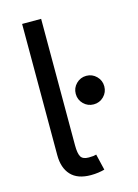

<svg xmlns="http://www.w3.org/2000/svg" viewBox="-112 -791 618 857"><g transform="rotate(-15 196.5 -362.5)"><path d="M199.7 3.9Q138.2 3.9 107.7 -29.1Q77.1 -62 77.1 -121.1V-727.5H165V-143.1Q165 -105.5 174.1 -90.1Q183.1 -74.7 210.4 -74.7Q224.6 -74.7 231.9 -75.7Q239.3 -76.7 245.6 -78.6L263.2 -4.4Q251.5 -1 234.4 1.5Q217.3 3.9 199.7 3.9ZM293.5 -297.9Q266.1 -297.9 246.8 -317.1Q227.5 -336.4 227.5 -363.8Q227.5 -391.1 246.8 -410.4Q266.1 -429.7 293.5 -429.7Q320.8 -429.7 340.1 -410.4Q359.4 -391.1 359.4 -363.8Q359.4 -336.4 340.1 -317.1Q320.8 -297.9 293.5 -297.9Z"/></g></svg>

Font: Inter Variable LoSnoCo
Style: Regular
Weight: 400
Designer: Rasmus Andersson
Foundry: rsms
Version: Version 4.000;git-a52131595; featfreeze: case,dlig,ss01,ss02